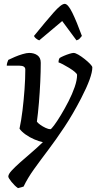

<svg xmlns="http://www.w3.org/2000/svg" viewBox="-20 -774 498 994"><path d="M73 200Q56 188 39.5 167.5Q23 147 23 140Q23 128 40 109.5Q57 91 84 67Q111 43 142 16.5Q173 -10 202 -38Q182 -42 157.5 -52.5Q133 -63 112 -78Q91 -93 81 -108Q90 -149 96.5 -202.5Q103 -256 107 -311.5Q111 -367 111 -414Q111 -434 80 -434H15Q15 -442 18 -451Q21 -460 23 -464Q37 -471 57 -479.5Q77 -488 97.5 -494Q118 -500 131 -500Q157 -500 174 -487.5Q191 -475 191 -449Q191 -405 188.5 -350.5Q186 -296 181.5 -242Q177 -188 171 -144Q176 -137 188.5 -128Q201 -119 216 -112Q231 -105 241 -105Q245 -105 260 -125Q275 -145 295 -178Q315 -211 334.5 -249Q354 -287 366.5 -323Q379 -359 379 -386Q379 -392 367 -402Q355 -412 338 -422.5Q321 -433 305.5 -441Q290 -449 283 -451Q283 -466 289 -474Q297 -479 311 -485Q325 -491 339.5 -495.5Q354 -500 361 -500Q370 -500 385.5 -491Q401 -482 418 -468.5Q435 -455 446.5 -443Q458 -431 458 -425Q458 -377 400 -265Q357 -182 313.5 -116.5Q270 -51 229.5 2.5Q189 56 156 102Q123 148 102 192ZM183 -565Q173 -569 165.5 -575.5Q158 -582 156 -588Q217 -663 257 -708.5Q297 -754 315 -754Q332 -754 354.5 -708Q377 -662 404 -588Q399 -582 393 -575Q387 -568 376 -565L302 -665Z"/></svg>

Font: Texturina 72pt 72pt Medium
Style: Italic
Weight: 500
Italic angle: -11°
Designer: Guillermo Torres Carreño
Foundry: Omnibus-Type
Version: Version 1.002; ttfautohint (v1.8.3)